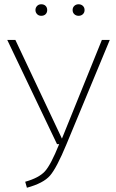

<svg xmlns="http://www.w3.org/2000/svg" viewBox="-20 -869 544 899"><path d="M173 -849Q186 -849 193.5 -841.5Q201 -834 201 -822Q201 -810 193.5 -802.5Q186 -795 173 -795Q161 -795 153.5 -803Q146 -811 146 -822Q146 -833 153.5 -841Q161 -849 173 -849ZM328 -841.5Q336 -849 348 -849Q360 -849 368 -841.5Q376 -834 376 -822Q376 -810 368 -802.5Q360 -795 348 -795Q336 -795 328 -802.5Q320 -810 320 -822Q320 -834 328 -841.5ZM494 -682 291 -193Q245 -82 214 -46.5Q183 -11 106 10L98 -18Q162 -36 190 -66.5Q218 -97 257 -194H247L14 -682H52L270 -220L457 -682Z"/></svg>

Font: Fira Sans UltraLight
Style: Regular
Weight: 200
Designer: Carrois Corporate & Edenspiekermann AG
Foundry: Carrois Corporate GbR & Edenspiekermann AG
Version: Version 4.106;PS 004.106;hotconv 1.0.70;makeotf.lib2.5.58329